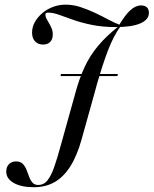

<svg xmlns="http://www.w3.org/2000/svg" viewBox="-20 -602 652 815"><path d="M298.4 -201.6 300.8 -210.5Q316.9 -269.4 339.1 -317.3Q361.3 -365.3 396 -406.9Q430.6 -448.4 482.3 -489.5H491.1Q461.3 -448.4 438.3 -387.9Q415.3 -327.4 391.9 -246L379.8 -201.6ZM237.1 -279 238.7 -287.9H480.6L478.2 -279ZM162.9 -412.9Q141.1 -412.9 128.6 -426.6Q116.1 -440.3 116.1 -463.7Q116.1 -487.1 127.8 -508.1Q139.5 -529 159.3 -546Q179 -562.9 204.8 -572.6Q230.6 -582.3 258.9 -582.3Q290.3 -582.3 322.2 -571.8Q354 -561.3 384.7 -546.8Q415.3 -532.3 442.3 -517.7Q469.4 -503.2 490.3 -496L483.9 -492.7Q510.5 -537.9 533.1 -558.5Q555.6 -579 579 -579Q594.4 -579 603.2 -571Q612.1 -562.9 612.1 -547.6Q612.1 -518.5 575.8 -502.8Q539.5 -487.1 471.8 -487.1Q414.5 -487.1 369.8 -496.4Q325 -505.6 291.1 -517.7Q257.3 -529.8 231 -539.1Q204.8 -548.4 185.5 -548.4Q177.4 -548.4 175 -546.4Q172.6 -544.4 172.6 -539.5Q172.6 -531.5 177.4 -522.6Q182.3 -513.7 188.3 -503.2Q194.4 -492.7 199.2 -481.5Q204 -470.2 204 -455.6Q204 -435.5 193.1 -424.2Q182.3 -412.9 162.9 -412.9ZM124.2 192.7Q70.2 192.7 38.3 174.6Q6.5 156.5 6.5 126.6Q6.5 106.5 18.1 94.8Q29.8 83.1 48.4 83.1Q66.1 83.1 76.2 93.1Q86.3 103.2 92.3 118.1Q98.4 133.1 103.6 148Q108.9 162.9 117.7 173Q126.6 183.1 141.9 183.1Q166.1 183.1 181.5 163.7Q196.8 144.4 209.7 108.1Q222.6 71.8 236.3 21L298.4 -201.6H379.8L326.6 -11.3Q307.3 58.9 278.6 104Q250 149.2 211.7 171Q173.4 192.7 124.2 192.7Z"/></svg>

Font: Playfair 144pt SemiCondensed
Style: Italic
Weight: 400
Width: 4
Italic angle: -15.6°
Designer: Claus Eggers Sørensen
Foundry: Claus Eggers Sørensen
Version: Version 2.203